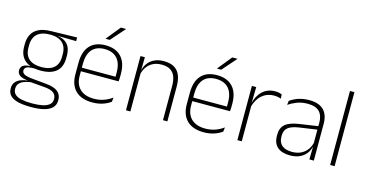

<svg xmlns="http://www.w3.org/2000/svg" viewBox="-85 -1080 3177 1664"><g transform="rotate(15 1503.0 -247.5)"><path d="M251 -140.5Q159 -140.5 109.5 -182.8Q60 -225 60 -306V-328Q60 -376.5 79 -413.5Q98 -450.5 139.5 -471.8Q181 -493 247.5 -494.5L483.5 -500V-467L310 -470V-470.5Q357.5 -464.5 385.8 -444.8Q414 -425 426.2 -394.5Q438.5 -364 438.5 -325V-302Q438.5 -222 390.8 -181.2Q343 -140.5 251 -140.5ZM248 153H257.5Q308.5 153 346.8 144.8Q385 136.5 406.8 118.2Q428.5 100 428.5 69V67Q428.5 32.5 403.2 12.8Q378 -7 318.5 -11.5L187.5 -22.5L206 -23.5Q168.5 -18.5 140 -8.2Q111.5 2 95.5 20.2Q79.5 38.5 79.5 66.5V68Q79.5 100.5 100.8 119Q122 137.5 160 145.2Q198 153 248 153ZM246.5 186Q185 186 139 175.5Q93 165 67.2 140.8Q41.5 116.5 41.5 75V73Q41.5 39.5 59.2 18Q77 -3.5 106.5 -14.8Q136 -26 171 -29.5L170 -28.5Q117.5 -33.5 94 -50.2Q70.5 -67 70.5 -95.5V-96Q70.5 -114 79.2 -127Q88 -140 107.5 -147.5Q127 -155 158 -155.5V-163L226 -144L187.5 -144.5Q142.5 -144 125 -133.8Q107.5 -123.5 107.5 -103.5V-103Q107.5 -81.5 130.2 -70Q153 -58.5 209 -53.5L325.5 -42.5Q400.5 -35.5 433.5 -8.2Q466.5 19 466.5 66.5V69Q466.5 111 440.2 136.8Q414 162.5 367 174.2Q320 186 257 186ZM250.5 -172Q300 -172 333.2 -187Q366.5 -202 383.5 -232Q400.5 -262 400.5 -305.5V-329.5Q400.5 -372 384 -402Q367.5 -432 334.8 -447.8Q302 -463.5 253.5 -463.5H249.5Q196 -463.5 162.5 -446.2Q129 -429 113.8 -398.5Q98.5 -368 98.5 -328.5V-307Q98.5 -262.5 115.5 -232.5Q132.5 -202.5 166.2 -187.2Q200 -172 250.5 -172Z M754.5 10Q656.5 10 604 -41.2Q551.5 -92.5 551.5 -187V-290.5Q551.5 -391.5 600 -445Q648.5 -498.5 741.5 -498.5Q803.5 -498.5 845.8 -474.2Q888 -450 909.8 -404.8Q931.5 -359.5 931.5 -295.5V-278Q931.5 -265.5 931 -252.8Q930.5 -240 929 -225.5H892.5Q893 -245.5 893 -263.2Q893 -281 893 -296Q893 -350.5 875.8 -388Q858.5 -425.5 824.8 -445.2Q791 -465 741.5 -465Q667.5 -465 629 -421Q590.5 -377 590.5 -293V-245V-239V-184.5Q590.5 -147 601.5 -117.5Q612.5 -88 633.8 -67.2Q655 -46.5 686.5 -35.5Q718 -24.5 759.5 -24.5Q806.5 -24.5 847 -38.5Q887.5 -52.5 923 -78.5L918.5 -40Q888 -17 846.2 -3.5Q804.5 10 754.5 10ZM571.5 -225.5V-257.5H919V-225.5ZM827.5 -681H874V-680L762 -553H724.5V-554Z M1387.5 0V-308Q1387.5 -356 1374.5 -390.5Q1361.5 -425 1332 -443.8Q1302.5 -462.5 1253 -462.5Q1207.5 -462.5 1173.5 -444.5Q1139.5 -426.5 1119 -395.2Q1098.5 -364 1091.5 -324L1080.5 -356H1090.5Q1096 -394 1117 -426Q1138 -458 1175 -477.2Q1212 -496.5 1264 -496.5Q1323.5 -496.5 1359.2 -474.2Q1395 -452 1411 -410.8Q1427 -369.5 1427 -311.5V0ZM1055.5 0V-486.5H1095L1092.5 -362.5L1095 -361V0Z M1754 10Q1656 10 1603.5 -41.2Q1551 -92.5 1551 -187V-290.5Q1551 -391.5 1599.5 -445Q1648 -498.5 1741 -498.5Q1803 -498.5 1845.2 -474.2Q1887.5 -450 1909.2 -404.8Q1931 -359.5 1931 -295.5V-278Q1931 -265.5 1930.5 -252.8Q1930 -240 1928.5 -225.5H1892Q1892.5 -245.5 1892.5 -263.2Q1892.5 -281 1892.5 -296Q1892.5 -350.5 1875.2 -388Q1858 -425.5 1824.2 -445.2Q1790.5 -465 1741 -465Q1667 -465 1628.5 -421Q1590 -377 1590 -293V-245V-239V-184.5Q1590 -147 1601 -117.5Q1612 -88 1633.2 -67.2Q1654.5 -46.5 1686 -35.5Q1717.5 -24.5 1759 -24.5Q1806 -24.5 1846.5 -38.5Q1887 -52.5 1922.5 -78.5L1918 -40Q1887.5 -17 1845.8 -3.5Q1804 10 1754 10ZM1571 -225.5V-257.5H1918.5V-225.5ZM1827 -681H1873.5V-680L1761.5 -553H1724V-554Z M2091.5 -305 2078.5 -334 2089 -337.5Q2105.5 -409.5 2150.5 -451.5Q2195.5 -493.5 2263.5 -493.5Q2283 -493.5 2298 -490.2Q2313 -487 2323.5 -483L2326 -444Q2313.5 -449.5 2297 -452.5Q2280.5 -455.5 2261 -455.5Q2201.5 -455.5 2156.5 -417.5Q2111.5 -379.5 2091.5 -305ZM2055 0V-486.5H2094L2091 -338L2094.5 -334.5V0Z M2701 0 2703.5 -125 2701.5 -131.5V-290L2702 -328Q2702 -394.5 2668.5 -428.5Q2635 -462.5 2564 -462.5Q2510 -462.5 2466.8 -445.5Q2423.5 -428.5 2392.5 -407L2397 -444Q2413.5 -456 2438.2 -468.2Q2463 -480.5 2495.5 -488.5Q2528 -496.5 2568.5 -496.5Q2613.5 -496.5 2646.2 -485Q2679 -473.5 2700 -451.8Q2721 -430 2731 -399Q2741 -368 2741 -328.5V0ZM2527.5 10Q2455 10 2415.8 -24.2Q2376.5 -58.5 2376.5 -124V-136.5Q2376.5 -197.5 2414.5 -229.8Q2452.5 -262 2539.5 -274.5L2711 -300L2713 -269L2545 -244.5Q2476.5 -234.5 2446.2 -210Q2416 -185.5 2416 -138.5V-128Q2416 -77 2447 -50.5Q2478 -24 2537.5 -24Q2586 -24 2620.8 -42.2Q2655.5 -60.5 2676.8 -91.8Q2698 -123 2704.5 -162L2715 -131H2706Q2701 -94 2680 -61.8Q2659 -29.5 2621 -9.8Q2583 10 2527.5 10Z M2887.5 0V-664H2927.5V0Z"/></g></svg>

Font: Anek Bangla Medium ExtraLight
Style: Regular
Weight: 250
Version: Version 1.003